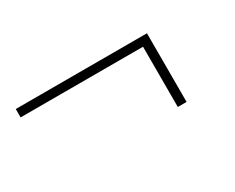

<svg xmlns="http://www.w3.org/2000/svg" viewBox="-42 -495 534 436"><g transform="rotate(-30 225.0 -277.0)"><path d="M331 -345H10V-367H354V-187H331Z"/></g></svg>

Font: Trirong Thin
Style: Italic
Weight: 250
Italic angle: -12°
Designer: Katatrad Team
Foundry: CadsonDemak
Version: Version 1.001